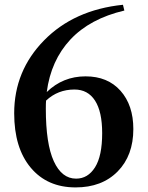

<svg xmlns="http://www.w3.org/2000/svg" viewBox="-20 -777 624 812"><path d="M301.8 -21.5Q351.6 -21.5 381.8 -69.3Q412.1 -117.2 412.1 -213.9Q412.1 -304.7 381.8 -351.6Q351.6 -398.4 294.9 -398.4Q224.6 -398.4 174.8 -351.6Q173.8 -339.8 173.8 -317.4Q173.8 -168.9 207.5 -95.2Q241.2 -21.5 301.8 -21.5ZM500 -756.8 505.9 -732.4Q360.4 -698.2 277.8 -609.9Q195.3 -521.5 177.7 -387.7Q246.1 -454.1 341.8 -454.1Q435.5 -454.1 489.7 -393.1Q543.9 -332 543.9 -231.4Q543.9 -119.1 477.5 -51.8Q411.1 15.6 299.8 15.6Q179.7 15.6 109.9 -67.9Q40 -151.4 40 -297.9Q40 -477.5 166.5 -606.4Q293 -735.4 500 -756.8Z"/></svg>

Font: Bpmf Zihi Serif Bold
Style: Bold
Weight: 700
Foundry: But Ko
Version: Version 1.320